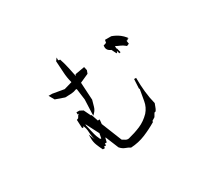

<svg xmlns="http://www.w3.org/2000/svg" viewBox="-134 -981 1268 1156"><g transform="rotate(-30 500.0 -403.0)"><path d="M355 -156.7V-143.1H341.3V-132.3H326.7Q314.5 -155.8 306.2 -177.7Q297.4 -200.2 297.4 -224.6V-252L314.9 -208.5Q306.6 -233.9 305.7 -263.4Q304.7 -293 293.5 -314V-305.7L282.7 -305.2L279.8 -363.8L291.5 -368.7L301.8 -385.7L310.1 -390.1H300.3V-404.8H320.8L343.8 -392.6L366.7 -345.2H367.2H371.1L387.7 -296.4H389.2V-297.9H399.9V-294.4L397 -267.6L453.6 -126.5Q462.9 -120.1 473.6 -114.3Q481 -109.9 489.3 -109.9Q492.2 -109.9 496.1 -110.8Q540.5 -121.6 581.1 -138.7Q621.1 -155.8 654.3 -189.9Q680.7 -220.2 687.3 -259Q693.8 -297.9 700.7 -335.4L697.8 -341.8L701.2 -404.8H715.3V-399.4Q715.3 -354 720.2 -307.4Q725.1 -260.7 736.3 -217.3Q731.4 -206.1 728 -195.1Q724.6 -184.1 716.3 -171.4L706.5 -168.5L692.4 -144.5L670.4 -130.9V-124Q626.5 -97.7 580.1 -78.6Q533.2 -59.1 479 -56.2Q463.4 -66.4 448.2 -71.3Q429.7 -77.6 414.1 -95.7L377.4 -185.1H374.5L367.7 -156.7H363.3ZM323.2 -188ZM343.8 -195.3 351.1 -193.4V-193.8L357.4 -226.6L311 -316.4V-306.2Q317.9 -278.3 322.8 -256.6Q327.6 -234.9 332.5 -221.4Q337.4 -208 343.8 -195.3ZM378.4 -336.4V-353.5L382.3 -446.8L372.1 -524.4L367.2 -526.4Q349.6 -519 329.6 -517.6Q309.6 -516.1 288.1 -516.1H287.1L225.6 -537.6L204.6 -574.7H213.9H229.5L309.1 -561L364.7 -577.1V-579.1Q355 -614.7 353 -652.8Q351.1 -690.9 348.1 -731.9L361.8 -750.5V-732.9L365.7 -729H374Q386.2 -692.9 393.1 -659.7L405.8 -599.1H409.7V-601.6V-606L476.6 -617.7L481.9 -593.3L474.1 -572.3L413.6 -545.4V-539.1L420.4 -423.3Q413.6 -400.9 408.7 -381.8Q403.3 -361.3 387.7 -345.7ZM700.7 -616.7H703.6L711.4 -585.4L700.7 -584V-586.4L698.2 -600.1L693.8 -601.6V-600.1L696.3 -597.7L687.5 -591.3L670.9 -624.5Q658.7 -629.9 652.3 -636.2Q646 -642.6 643.1 -653.8V-670.9L663.6 -677.7L667.5 -696.8H710.9Q738.3 -687.5 762.7 -669.4Q778.3 -657.2 789.6 -643.1L795.9 -634.3H786.6V-627.4H776.9V-626.5L780.3 -605L763.7 -598.1L761.2 -600.6Q745.1 -614.3 729.7 -620.4Q714.4 -626.5 700.7 -634.3Z"/></g></svg>

Font: Bakudai
Style: Medium
Weight: 500
Version: Version 1.48